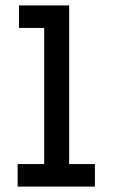

<svg xmlns="http://www.w3.org/2000/svg" viewBox="-20 -688 415 708"><path d="M45 0H330V-83H235V-668H50V-585H143V-83H45Z"/></svg>

Font: Inconsolata Condensed
Style: Bold
Weight: 700
Width: 3
Monospace: yes
Designer: Raph Levien, Cyreal, Brenton Simpson
Foundry: Raph Levien, Cyreal, Google
Version: Version 3.100